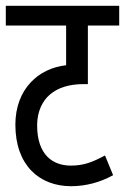

<svg xmlns="http://www.w3.org/2000/svg" viewBox="-20 -642 431 662"><path d="M391 -554V-622H0V-554H208V-417C114 -407 33 -336 33 -212C33 -72 116 0 225 0C275 0 325 -13 370 -38L342 -106C299 -83 269 -71 224 -71C164 -71 108 -106 108 -210C108 -261 129 -296 151 -315C180 -341 222 -352 268 -352H283V-554Z"/></svg>

Font: Noto Sans Devanagari UI ExtraCondensed
Style: Regular
Weight: 400
Width: 2
Designer: Jelle Bosma - Monotype Design Team
Foundry: Monotype Imaging Inc.
Version: Version 2.003